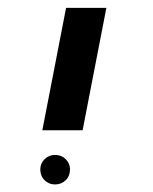

<svg xmlns="http://www.w3.org/2000/svg" viewBox="-20 -622 398 498"><path d="M255.9 -601.6 194.3 -284.2H89.8L151.4 -601.6ZM84.5 -182.6Q84.5 -198.2 95.7 -209.2Q106.9 -220.2 122.6 -220.2Q139.2 -220.2 150.4 -209.2Q161.6 -198.2 161.6 -182.6Q161.6 -165.5 150.4 -154.5Q139.2 -143.6 122.6 -143.6Q106.9 -143.6 95.7 -154.5Q84.5 -165.5 84.5 -182.6Z"/></svg>

Font: Arimo Medium
Style: Italic
Weight: 500
Italic angle: -12°
Designer: Steve Matteson
Foundry: Monotype Imaging Inc.
Version: Version 1.33